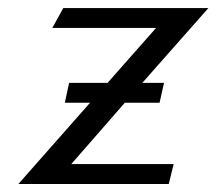

<svg xmlns="http://www.w3.org/2000/svg" viewBox="-20 -460 541 480"><path d="M370.1 -390.1H110.8L138.2 -439.9H501L335.9 -252.9H390.1L378.9 -203.1H292L158.2 -49.8H414.1L401.9 0H25.9L205.1 -203.1H142.1L152.8 -252.9H249Z"/></svg>

Font: Pfennig
Style: Italic
Weight: 500
Italic angle: -13°
Version: Version 20120410 ; ttfautohint (v0.8)